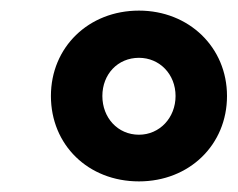

<svg xmlns="http://www.w3.org/2000/svg" viewBox="-20 -730 448 362"><path d="M242 -388C337 -388 408 -457 408 -549C408 -641 336 -710 242 -710C147 -710 76 -641 76 -549C76 -457 146 -388 242 -388ZM242 -476C202 -476 173 -508 173 -549C173 -590 202 -621 242 -621C281 -621 311 -590 311 -549C311 -508 281 -476 242 -476Z"/></svg>

Font: SN Pro Heavy
Style: Italic
Weight: 800
Italic angle: -9°
Designer: Tobias Whetton
Foundry: Supernotes
Version: Version 1.001;Glyphs 3.2 (3249)